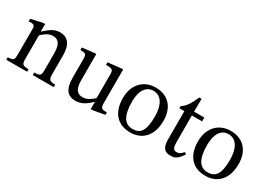

<svg xmlns="http://www.w3.org/2000/svg" viewBox="-16 -1218 2520 1836"><g transform="rotate(30 1244.5 -300.0)"><path d="M481 -307C481 -422 438 -485 347 -485C284 -485 240 -449 186 -401H182L183 -482H160L33 -453V-424C33 -424 43 -426 60 -426C87 -426 102 -418 102 -382V-101C102 -45 99 -28 32 -28V0H261V-28C189 -28 185 -45 185 -101V-358C215 -385 252 -421 306 -421C351 -421 398 -402 398 -282V-101C398 -45 395 -28 324 -28V0H555V-28C488 -28 481 -45 481 -101Z M1116 -45H1106C1058 -45 1046 -52 1046 -111V-478H1022L882 -463V-435C946 -435 963 -430 963 -377V-114C923 -79 891 -54 840 -54C788 -54 750 -84 750 -186V-478H728L599 -463V-435C653 -434 667 -430 667 -376V-173C667 -37 715 10 798 10C862 10 909 -20 962 -72H967V5H989L1116 -18Z M1404 -485C1269 -485 1180 -387 1180 -242C1180 -80 1264 10 1404 10C1534 10 1626 -78 1626 -246C1626 -394 1541 -485 1404 -485ZM1400 -447C1489 -447 1534 -364 1534 -241C1534 -78 1490 -30 1408 -30C1322 -29 1273 -96 1273 -255C1273 -383 1324 -447 1400 -447Z M1953 -90C1928 -62 1915 -49 1883 -49C1844 -49 1835 -73 1835 -144V-426H1948V-468H1835L1836 -610H1810C1774 -525 1744 -478 1697 -449V-426H1752V-116C1752 -26 1781 10 1848 10C1912 10 1933 -20 1972 -74Z M2233 -485C2098 -485 2009 -387 2009 -242C2009 -80 2093 10 2233 10C2363 10 2455 -78 2455 -246C2455 -394 2370 -485 2233 -485ZM2229 -447C2318 -447 2363 -364 2363 -241C2363 -78 2319 -30 2237 -30C2151 -29 2102 -96 2102 -255C2102 -383 2153 -447 2229 -447Z"/></g></svg>

Font: mjx-stx-n
Style: Regular
Weight: 500
Version: 1.0.0